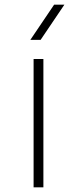

<svg xmlns="http://www.w3.org/2000/svg" viewBox="-20 -803 330 823"><path d="M124 -550H166V0H124ZM212 -783H256L154 -632H110Z"/></svg>

Font: Krub ExtraLight
Style: Regular
Weight: 275
Designer: Ekaluck Peanpanawate
Foundry: Cadson Demak Co.,Ltd.
Version: Version 1.000; ttfautohint (v1.6)